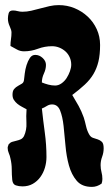

<svg xmlns="http://www.w3.org/2000/svg" viewBox="-20 -729 436 752"><path d="M210 -709Q243 -709 272 -697Q301 -685 323.5 -664Q346 -643 359 -614.5Q372 -586 372 -553Q372 -515 365.5 -488Q359 -461 346 -439Q333 -417 312 -397.5Q291 -378 263 -357Q277 -334 288 -314Q299 -294 308 -269Q313 -253 317 -235Q321 -217 329 -203Q335 -192 344.5 -189Q354 -186 363 -183Q372 -180 379 -173.5Q386 -167 386 -148Q386 -131 380 -115Q374 -99 374 -82Q374 -68 377.5 -55Q381 -42 381 -28Q381 -19 378 -10Q360 3 340 3Q301 3 280.5 -21Q260 -45 250 -81Q240 -117 236.5 -158.5Q233 -200 229 -236Q225 -272 215.5 -296Q206 -320 184 -320Q173 -320 163.5 -314Q154 -308 144 -304Q149 -257 155.5 -209.5Q162 -162 162 -114Q162 -93 156 -72.5Q150 -52 138 -35.5Q126 -19 108.5 -9Q91 1 68 1Q54 1 42 -3Q30 -7 28 -24Q26 -45 26 -66Q26 -87 21 -108Q19 -119 14.5 -129Q10 -139 10 -150Q10 -153 11.5 -157Q13 -161 14 -164Q20 -171 28 -173.5Q36 -176 45 -178Q54 -180 61.5 -183.5Q69 -187 74 -196Q85 -220 83.5 -247.5Q82 -275 84 -301Q75 -306 65.5 -311Q56 -316 48 -322.5Q40 -329 34.5 -337.5Q29 -346 29 -358Q29 -373 35.5 -380.5Q42 -388 50.5 -392.5Q59 -397 66 -401.5Q73 -406 74 -416Q75 -425 77 -441.5Q79 -458 84 -474Q89 -490 97 -502Q105 -514 118 -514Q134 -514 147 -502Q160 -490 160 -475Q160 -458 152 -441Q144 -424 144 -406Q156 -401 169.5 -397.5Q183 -394 196 -394Q209 -394 221 -402.5Q233 -411 241 -423.5Q249 -436 254 -450Q259 -464 259 -476Q259 -491 253 -504.5Q247 -518 236.5 -527.5Q226 -537 212.5 -542.5Q199 -548 184 -548Q155 -548 128.5 -538Q102 -528 74 -528Q59 -528 46.5 -535Q34 -542 21 -549Q21 -563 23 -575.5Q25 -588 25 -602Q25 -611 18 -626Q11 -641 11 -656Q11 -667 14 -677.5Q17 -688 31 -688Q40 -688 49 -685.5Q58 -683 68 -683Q85 -683 102.5 -687Q120 -691 138 -696Q156 -701 174 -705Q192 -709 210 -709Z"/></svg>

Font: Reclame
Style: Regular
Weight: 400
Designer: Peter Wiegel
Foundry: Peter Wiegel
Version: Version 1.000